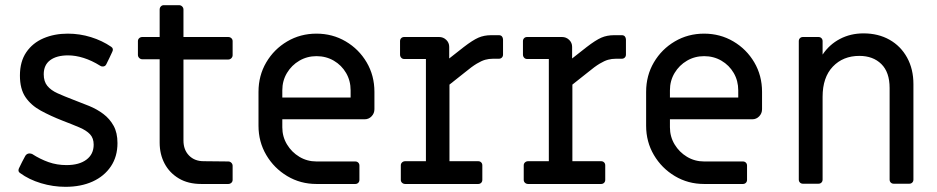

<svg xmlns="http://www.w3.org/2000/svg" viewBox="-20 -711 3623 742"><path d="M233 11Q185 11 138.5 -3Q92 -17 58 -42Q48 -48 53 -60Q59 -73 65.5 -85.5Q72 -98 78 -109Q84 -118 94 -118Q96 -118 98.5 -117.5Q101 -117 104 -116Q135 -96 167.5 -84.5Q200 -73 237 -73Q286 -73 314 -94Q342 -115 342 -152Q342 -177 328 -192Q314 -207 287 -218.5Q260 -230 221 -245Q175 -263 137.5 -283.5Q100 -304 78.5 -335.5Q57 -367 57 -419Q57 -473 81.5 -509Q106 -545 148 -563Q190 -581 242 -581Q288 -581 331.5 -567.5Q375 -554 410 -530Q420 -523 414 -511Q409 -499 403 -487.5Q397 -476 391 -463Q387 -454 377 -454Q371 -454 367 -457Q335 -477 303.5 -487Q272 -497 243 -497Q199 -497 174 -478.5Q149 -460 149 -424Q149 -396 163 -379Q177 -362 202.5 -350.5Q228 -339 262 -326Q294 -314 324.5 -301.5Q355 -289 379.5 -270.5Q404 -252 419 -225Q434 -198 434 -158Q434 -106 408.5 -68Q383 -30 338 -9.5Q293 11 233 11Z M758 0Q707 0 671 -21.5Q635 -43 616 -79Q597 -115 597 -160V-482H530Q523 -482 518 -487Q513 -492 513 -499V-552Q513 -559 518 -563.5Q523 -568 530 -568H597V-674Q597 -681 601.5 -686Q606 -691 613 -691H672Q679 -691 684 -686Q689 -681 689 -674V-568H862Q869 -568 874 -563.5Q879 -559 879 -552V-498Q879 -491 874 -486Q869 -481 862 -481H689V-168Q689 -132 710.5 -110Q732 -88 767 -88L862 -87Q869 -87 874 -82Q879 -77 879 -70V-16Q879 -9 874 -4.5Q869 0 862 0Z M1203 0Q1141 0 1090 -30.5Q1039 -61 1009 -112Q979 -163 979 -225V-356Q979 -419 1009 -470Q1039 -521 1090 -551Q1141 -581 1203 -581Q1265 -581 1316 -551Q1367 -521 1397 -470Q1427 -419 1427 -356V-289Q1427 -273 1416 -261.5Q1405 -250 1389 -250H1071V-219Q1071 -183 1089 -153Q1107 -123 1137 -105Q1167 -87 1203 -87H1353Q1360 -87 1364.5 -82.5Q1369 -78 1369 -71V-16Q1369 -9 1364.5 -4.5Q1360 0 1353 0ZM1071 -334H1335V-362Q1335 -399 1317.5 -429Q1300 -459 1270 -476.5Q1240 -494 1203 -494Q1167 -494 1137 -476.5Q1107 -459 1089 -429Q1071 -399 1071 -362Z M1546 0Q1539 0 1534 -4.5Q1529 -9 1529 -16V-72Q1529 -79 1534 -83.5Q1539 -88 1546 -88H1626V-483H1542Q1535 -483 1530.5 -488Q1526 -493 1526 -500V-552Q1526 -559 1530.5 -563.5Q1535 -568 1542 -568H1677Q1693 -568 1704.5 -557Q1716 -546 1716 -530V-485L1772 -529Q1807 -556 1829 -565.5Q1851 -575 1878 -575H1908Q1916 -575 1920 -570Q1924 -565 1924 -558V-500Q1924 -493 1919.5 -488.5Q1915 -484 1908 -484H1885Q1869 -484 1855 -480Q1841 -476 1822.5 -465Q1804 -454 1775 -430L1717 -384V-88H1828Q1835 -88 1839.5 -83.5Q1844 -79 1844 -72V-16Q1844 -9 1839.5 -4.5Q1835 0 1828 0Z M2021 0Q2014 0 2009 -4.5Q2004 -9 2004 -16V-72Q2004 -79 2009 -83.5Q2014 -88 2021 -88H2101V-483H2017Q2010 -483 2005.5 -488Q2001 -493 2001 -500V-552Q2001 -559 2005.5 -563.5Q2010 -568 2017 -568H2152Q2168 -568 2179.5 -557Q2191 -546 2191 -530V-485L2247 -529Q2282 -556 2304 -565.5Q2326 -575 2353 -575H2383Q2391 -575 2395 -570Q2399 -565 2399 -558V-500Q2399 -493 2394.5 -488.5Q2390 -484 2383 -484H2360Q2344 -484 2330 -480Q2316 -476 2297.5 -465Q2279 -454 2250 -430L2192 -384V-88H2303Q2310 -88 2314.5 -83.5Q2319 -79 2319 -72V-16Q2319 -9 2314.5 -4.5Q2310 0 2303 0Z M2701 0Q2639 0 2588 -30.5Q2537 -61 2507 -112Q2477 -163 2477 -225V-356Q2477 -419 2507 -470Q2537 -521 2588 -551Q2639 -581 2701 -581Q2763 -581 2814 -551Q2865 -521 2895 -470Q2925 -419 2925 -356V-289Q2925 -273 2914 -261.5Q2903 -250 2887 -250H2569V-219Q2569 -183 2587 -153Q2605 -123 2635 -105Q2665 -87 2701 -87H2851Q2858 -87 2862.5 -82.5Q2867 -78 2867 -71V-16Q2867 -9 2862.5 -4.5Q2858 0 2851 0ZM2569 -334H2833V-362Q2833 -399 2815.5 -429Q2798 -459 2768 -476.5Q2738 -494 2701 -494Q2665 -494 2635 -476.5Q2605 -459 2587 -429Q2569 -399 2569 -362Z M3083 -1Q3076 -1 3071.5 -5.5Q3067 -10 3067 -17V-552Q3067 -559 3071.5 -563.5Q3076 -568 3083 -568H3143Q3150 -568 3154.5 -563.5Q3159 -559 3159 -552V-500Q3185 -539 3226 -560.5Q3267 -582 3317 -582Q3374 -582 3417.5 -557.5Q3461 -533 3485.5 -488.5Q3510 -444 3510 -386V-17Q3510 -10 3505.5 -5.5Q3501 -1 3494 -1H3434Q3427 -1 3422.5 -5.5Q3418 -10 3418 -17V-371Q3418 -432 3386 -463.5Q3354 -495 3301 -495Q3238 -495 3198.5 -453.5Q3159 -412 3159 -337V-17Q3159 -10 3154.5 -5.5Q3150 -1 3143 -1Z"/></svg>

Font: Miriam Libre Medium
Style: Regular
Weight: 500
Version: Version 2.000